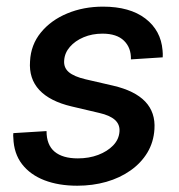

<svg xmlns="http://www.w3.org/2000/svg" viewBox="-20 -559 551 590"><path d="M217.3 11.7Q160.2 11.7 116.5 -5.1Q72.8 -22 47.6 -54.7Q22.5 -87.4 21 -135.3Q20.5 -138.7 20.5 -142.3Q20.5 -146 21 -149.9L123 -156.2Q123 -113.8 147.7 -93Q172.4 -72.3 219.2 -72.3Q253.4 -72.3 281.7 -83Q310.1 -93.8 327.9 -112.3Q345.7 -130.9 347.2 -155.3Q348.6 -176.8 333 -190.7Q317.4 -204.6 285.2 -211.9L200.2 -231.9Q133.3 -247.6 100.8 -282.5Q68.4 -317.4 72.3 -370.6Q74.7 -421.4 105.7 -459.2Q136.7 -497.1 186.8 -517.8Q236.8 -538.6 296.4 -538.6Q378.9 -538.6 426.8 -502Q474.6 -465.3 479.5 -404.3Q480 -398.9 480.2 -393.6Q480.5 -388.2 480 -382.8L382.3 -376.5Q383.3 -412.1 361.1 -433.8Q338.9 -455.6 294.9 -455.6Q263.2 -455.6 237.1 -444.6Q210.9 -433.6 194.8 -415Q178.7 -396.5 177.2 -373.5Q175.3 -351.1 191.4 -337.4Q207.5 -323.7 242.7 -315.4L327.1 -295.9Q394.5 -280.3 426.3 -246.8Q458 -213.4 454.6 -162.1Q452.1 -122.1 432.9 -90.1Q413.6 -58.1 381.1 -35.2Q348.6 -12.2 306.6 -0.2Q264.6 11.7 217.3 11.7Z"/></svg>

Font: Inter 24pt Medium
Style: Italic
Weight: 500
Italic angle: -9.3988°
Designer: Rasmus Andersson
Foundry: rsms
Version: Version 4.001;git-66647c0bb